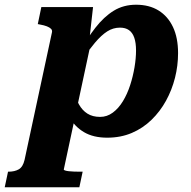

<svg xmlns="http://www.w3.org/2000/svg" viewBox="-100 -570 809 813"><path d="M-80 223 -66 157H-64Q-38 157 -20.5 147Q-3 137 4 107L120 -433Q122 -442 116 -448Q110 -454 98.5 -458.5Q87 -463 70 -466L60 -468L75 -540H294L277 -389L288 -403L170 148Q170 150 176 152Q182 154 191.5 155Q201 156 213 156.5Q225 157 237 157H250L236 223ZM164 -164 211 -187Q220 -154 234 -128.5Q248 -103 270 -89Q292 -75 324 -75Q353 -75 377.5 -93Q402 -111 420.5 -141.5Q439 -172 451 -209Q463 -246 469.5 -284.5Q476 -323 476 -356Q476 -389 468.5 -410.5Q461 -432 446 -442.5Q431 -453 408 -453Q379 -453 354 -437Q329 -421 302 -389Q275 -357 241 -308L229 -339Q267 -405 303.5 -452Q340 -499 381.5 -524.5Q423 -550 476 -550Q532 -550 571.5 -525.5Q611 -501 632.5 -455.5Q654 -410 654 -345Q654 -292 641 -240.5Q628 -189 603 -143.5Q578 -98 541.5 -62.5Q505 -27 458 -7Q411 13 354 13Q295 13 255.5 -10.5Q216 -34 194 -74Q172 -114 164 -164Z"/></svg>

Font: Roboto Serif
Style: Bold Italic
Weight: 700
Italic angle: -10°
Designer: Greg Gazdowicz
Foundry: Commercial Type
Version: Version 1.008